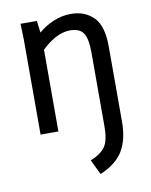

<svg xmlns="http://www.w3.org/2000/svg" viewBox="-75 -497 588 746"><g transform="rotate(-10 219.0 -124.5)"><path d="M378.9 -290V4.9Q378.9 75.2 352.5 119.6Q326.2 164.1 261.7 191.4L233.4 132.8Q277.3 114.3 293 89.4Q308.6 64.5 308.6 12.7V-282.2Q308.6 -334 293.9 -356.4Q279.3 -378.9 241.2 -378.9Q212.9 -378.9 183.6 -363.3Q154.3 -347.7 128.9 -322.3V0H58.6V-374L56.6 -437.5H121.1L127 -390.6Q154.3 -414.1 187.5 -427.7Q220.7 -441.4 254.9 -441.4Q310.5 -441.4 344.7 -407.2Q378.9 -373 378.9 -290Z"/></g></svg>

Font: Sudo
Style: Bold
Weight: 700
Monospace: yes
Designer: Jens Kutilek
Foundry: Jens Kutilek
Version: Version 0.040